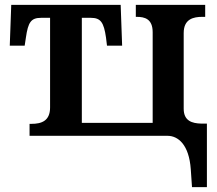

<svg xmlns="http://www.w3.org/2000/svg" viewBox="-20 -556 889 786"><path d="M761 137 766 210H827V-50H804C766 -51 732 -61 732 -111V-421C732 -479 773 -487 808 -487H820V-536H536V-487H540C572 -487 605 -479 605 -424V-53H315V-483H352C392 -483 405 -465 414 -402L418 -369H480L474 -536H26L20 -369H81L86 -402C95 -465 107 -483 148 -483H185V-116C185 -61 150 -49 109 -49H101V0H666C709 0 754 36 761 137Z"/></svg>

Font: Noto Serif SemiBold
Style: Regular
Weight: 600
Designer: Monotype Design Team
Foundry: Monotype Imaging Inc.
Version: Version 2.013